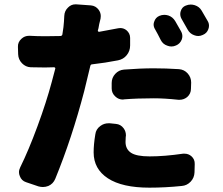

<svg xmlns="http://www.w3.org/2000/svg" viewBox="-20 -822 1040 894"><path d="M947.3 -723.6Q953.1 -713.9 953.1 -702.1Q953.1 -694.3 950.2 -686.5Q943.4 -667 923.8 -659.2Q913.1 -654.3 903.3 -654.3Q893.6 -654.3 883.8 -658.2Q864.3 -665 853.5 -684.6Q838.9 -710.9 825.2 -734.4Q819.3 -745.1 819.3 -756.8Q819.3 -762.7 821.3 -769.5Q827.1 -789.1 844.7 -795.9Q856.4 -800.8 868.2 -800.8Q877 -800.8 886.7 -797.9Q908.2 -791 918.9 -772.5Q932.6 -749 947.3 -723.6ZM823.2 -675.8Q829.1 -665 829.1 -653.3Q829.1 -645.5 826.2 -637.7Q818.4 -618.2 799.8 -610.4Q789.1 -605.5 778.3 -605.5Q768.6 -605.5 758.8 -609.4Q738.3 -616.2 728.5 -635.7Q713.9 -665 702.1 -685.5Q695.3 -696.3 695.3 -708Q695.3 -714.8 698.2 -721.7Q704.1 -740.2 721.7 -748Q733.4 -752.9 745.1 -752.9Q753.9 -752.9 763.7 -750Q784.2 -743.2 795.9 -723.6Q808.6 -702.1 823.2 -675.8ZM557.6 -359.4Q554.7 -358.4 552.7 -358.4Q532.2 -358.4 517.6 -372.1Q500 -387.7 500 -410.2V-435.5Q500 -460 516.6 -478Q533.2 -496.1 557.6 -498Q632.8 -503.9 696.3 -503.9Q752.9 -503.9 813.5 -500Q837.9 -498 854 -480Q870.1 -461.9 870.1 -437.5L869.1 -408.2Q869.1 -385.7 851.6 -370.1Q835.9 -357.4 816.4 -357.4Q813.5 -357.4 810.5 -357.4Q746.1 -364.3 696.3 -364.3Q619.1 -364.3 557.6 -359.4ZM530.3 -690.4Q535.2 -691.4 540 -691.4Q555.7 -691.4 568.4 -681.6Q585.9 -667 585.9 -645.5V-610.4Q585.9 -585 570.3 -565.4Q554.7 -545.9 529.3 -541Q469.7 -529.3 409.2 -522.5Q402.3 -522.5 400.4 -514.6Q377 -416 372.1 -397.5Q314.5 -177.7 237.3 10.7Q227.5 34.2 205.1 43.9Q192.4 48.8 179.7 48.8Q169.9 48.8 159.2 45.9L101.6 26.4Q80.1 19.5 72.3 -2Q68.4 -10.7 68.4 -20.5Q68.4 -31.2 74.2 -43Q113.3 -122.1 154.8 -234.9Q196.3 -347.7 220.7 -439.5Q237.3 -502 237.3 -502Q238.3 -504.9 236.3 -506.8Q234.4 -508.8 231.4 -508.8Q216.8 -507.8 189.5 -507.8Q156.2 -507.8 123 -508.8Q99.6 -509.8 82.5 -527.3Q65.4 -544.9 64.5 -569.3L63.5 -603.5Q62.5 -626 80.1 -641.6Q94.7 -655.3 115.2 -655.3Q117.2 -655.3 119.1 -655.3Q152.3 -653.3 190.4 -653.3Q215.8 -653.3 261.7 -654.3Q269.5 -655.3 270.5 -662.1Q273.4 -680.7 275.4 -695.3Q278.3 -721.7 279.3 -748Q280.3 -771.5 296.9 -787.1Q311.5 -801.8 331.1 -801.8Q333 -801.8 335 -801.8L403.3 -796.9Q425.8 -794.9 439.5 -776.4Q449.2 -762.7 449.2 -747.1Q449.2 -742.2 448.2 -735.4Q445.3 -725.6 441.9 -709.5Q438.5 -693.4 438.5 -690.4L435.5 -679.7Q435.5 -677.7 437 -675.8Q438.5 -673.8 441.4 -673.8Q486.3 -681.6 530.3 -690.4ZM423.8 -196.3Q426.8 -220.7 447.3 -235.4Q463.9 -248 485.4 -248Q488.3 -248 491.2 -248L519.5 -245.1Q542 -243.2 555.7 -224.6Q566.4 -210 566.4 -191.4Q566.4 -187.5 565.4 -183.6Q564.5 -169.9 564.5 -161.1Q564.5 -127.9 589.8 -110.8Q615.2 -93.8 676.8 -93.8Q746.1 -93.8 832 -106.4Q835.9 -106.4 839.8 -106.4Q857.4 -106.4 871.1 -94.7Q887.7 -80.1 886.7 -57.6L885.7 -19.5Q884.8 5.9 867.7 23.9Q850.6 42 826.2 43.9Q749 51.8 675.8 51.8Q548.8 51.8 482.4 8.3Q416 -35.2 416 -112.3Q416 -149.4 423.8 -196.3Z"/></svg>

Font: Gen Jyuu Gothic Heavy
Style: Bold
Weight: 900
Designer: [Source Han Sans]
Ryoko NISHIZUKA  (kana & ideographs); Paul D. Hunt (Latin, Greek & Cyrillic); Wenlong ZHANG  (bopomofo
Version: Version 1.002.20150607